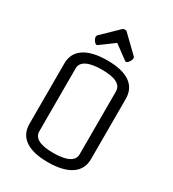

<svg xmlns="http://www.w3.org/2000/svg" viewBox="-233 -1112 1129 1253"><g transform="rotate(30 331.5 -485.5)"><path d="M563 -597V-143Q563 -67 502.5 -26Q442 15 328 15Q216 15 158 -25Q100 -65 100 -143V-597Q100 -674 160.5 -714.5Q221 -755 335 -755Q447 -755 505 -715Q563 -675 563 -597ZM180 -607V-133Q180 -55 328 -55Q404 -55 443.5 -75Q483 -95 483 -133V-607Q483 -685 335 -685Q259 -685 219.5 -665Q180 -645 180 -607ZM327 -986H338Q339 -986 342 -985Q345 -984 347 -982L467 -866Q472 -862 473 -858Q474 -854 474 -851Q474 -838 463 -822.5Q452 -807 442 -807Q440 -807 435 -810L332 -886L229 -810Q225 -807 222 -807Q212 -807 201 -822.5Q190 -838 190 -851Q190 -854 191.5 -858Q193 -862 197 -866L317 -982Q321 -986 327 -986Z"/></g></svg>

Font: Offside
Style: Regular
Weight: 400
Designer: Eduardo Rodriguez Tunni
Foundry: Eduardo Rodriguez Tunni
Version: Version 1.002; ttfautohint (v1.8.4.7-5d5b);gftools[0.9.23]